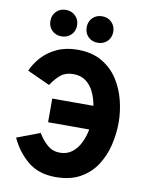

<svg xmlns="http://www.w3.org/2000/svg" viewBox="-99 -989 835 1071"><g transform="rotate(10 318.5 -454.0)"><path d="M290 10.5Q194.5 10.5 133.2 -40Q72 -90.5 36 -168L167 -217.5Q191 -177.5 220.5 -152.5Q250 -127.5 290 -127.5Q330.5 -127.5 359 -149.2Q387.5 -171 405 -206.8Q422.5 -242.5 430 -283.5H197V-417.5H430Q423.5 -458 407 -493.2Q390.5 -528.5 361.8 -550.5Q333 -572.5 290 -572.5Q247 -572.5 219.5 -550.5Q192 -528.5 166 -489L38 -547.5Q55 -588.5 88.8 -625.8Q122.5 -663 173 -686.8Q223.5 -710.5 290 -710.5Q371.5 -710.5 428 -677.5Q484.5 -644.5 519 -591Q553.5 -537.5 569.2 -474.2Q585 -411 585 -350Q585 -285 569.5 -221Q554 -157 519.8 -104.8Q485.5 -52.5 429 -21Q372.5 10.5 290 10.5ZM392.5 -768Q359.5 -768 338.2 -789Q317 -810 317 -843Q317 -875.5 338.2 -896.8Q359.5 -918 392.5 -918Q424.5 -918 446 -896.8Q467.5 -875.5 467.5 -843Q467.5 -810 446 -789Q424.5 -768 392.5 -768ZM186.5 -768Q154 -768 132.8 -789Q111.5 -810 111.5 -843Q111.5 -875.5 132.8 -896.8Q154 -918 186.5 -918Q219 -918 240.8 -896.8Q262.5 -875.5 262.5 -843Q262.5 -810 240.8 -789Q219 -768 186.5 -768Z"/></g></svg>

Font: Overpass ExtraBold
Style: Regular
Weight: 800
Designer: Delve Withrington, Dave Bailey, Thomas Jockin
Foundry: Delve Fonts LLC
Version: Version 4.000; ttfautohint (v1.8.3)